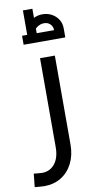

<svg xmlns="http://www.w3.org/2000/svg" viewBox="-152 -829 538 1098"><g transform="rotate(-10 117.5 -280.5)"><path d="M13 225Q0 225 -14.5 223.5Q-29 222 -43 221L-35 144Q-21 145 -8.5 146.5Q4 148 13 148Q59 148 87 113Q115 78 115 16V-500H201V16Q201 78 177 125.5Q153 173 110.5 199Q68 225 13 225ZM66 -644Q66 -674 80 -696.5Q94 -719 118.5 -732Q143 -745 172 -745Q201 -745 225 -732Q249 -719 263.5 -696.5Q278 -674 278 -644H222Q222 -665 208 -679Q194 -693 172 -693Q150 -693 130.5 -679Q111 -665 111 -644ZM36 -592V-644H278V-592ZM66 -644V-786H121V-644Z"/></g></svg>

Font: Cairo Medium
Style: Regular
Weight: 500
Designer: Mohamed Gaber, Accademia di Belle Arti di Urbino
Foundry: Kief Type Foundry, Accademia di Belle Arti di Urbino
Version: Version 3.117